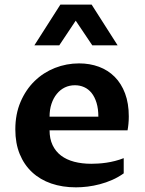

<svg xmlns="http://www.w3.org/2000/svg" viewBox="-20 -802 627 832"><path d="M516.1 -50.8Q492.2 -33.7 465.8 -22.2Q439.5 -10.7 412.6 -3.7Q385.7 3.4 359.4 6.6Q333 9.8 309.1 9.8Q250.5 9.8 202.1 -6.8Q153.8 -23.4 119.1 -55.7Q84.5 -87.9 65.4 -134.5Q46.4 -181.2 46.4 -241.2Q46.4 -307.6 69.1 -360.6Q91.8 -413.6 129.9 -450.7Q168 -487.8 218 -507.6Q268.1 -527.3 322.8 -527.3Q369.1 -527.3 408.7 -512.7Q448.2 -498 477.1 -469Q505.9 -439.9 522 -397Q538.1 -354 538.1 -297.4Q538.1 -280.8 536.6 -265.4Q535.2 -250 532.7 -237.3H194.8Q194.8 -200.7 207.8 -173.3Q220.7 -146 244.4 -127.9Q268.1 -109.9 301.5 -101.1Q335 -92.3 375.5 -92.3Q388.7 -92.3 405.3 -93.3Q421.9 -94.2 440.4 -96.9Q459 -99.6 478.3 -104.5Q497.6 -109.4 516.1 -116.7ZM406.2 -296.4Q406.2 -330.6 398.4 -356.2Q390.6 -381.8 377 -398.9Q363.3 -416 344.7 -424.3Q326.2 -432.6 304.7 -432.6Q280.8 -432.6 260.7 -422.9Q240.7 -413.1 226.1 -395Q211.4 -377 203.1 -352.1Q194.8 -327.1 194.8 -296.4ZM128.9 -605.5 241.7 -782.2H377L489.7 -605.5H379.9L308.1 -712.4L236.8 -605.5Z"/></svg>

Font: Proza Libre
Style: SemiBold
Weight: 600
Designer: Jasper de Waard
Foundry: Jasper de Waard
Version: Version 1.000; ttfautohint (v1.4.1.8-43bc) -l 8 -r 50 -G 200